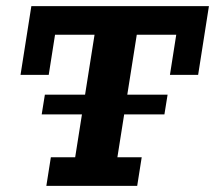

<svg xmlns="http://www.w3.org/2000/svg" viewBox="-20 -603 698 623"><path d="M130.4 0 145 -92.6H223.9L286.8 -490.4H158.6L138.1 -360H46.6L81.7 -583H657.9L622.9 -360H531.4L551.9 -490.4H423.8L360.9 -92.6H439.8L425.2 0ZM115.3 -231.8 125.6 -295.8H523.8L513.5 -231.8Z"/></svg>

Font: Rokkitt SemiBold
Style: Italic
Weight: 600
Italic angle: -9°
Designer: Vernon Adams
Foundry: Vernon Adams
Version: Version 3.103